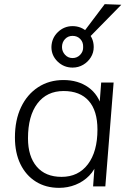

<svg xmlns="http://www.w3.org/2000/svg" viewBox="-20 -899 631 926"><path d="M265 7Q201 7 153 -23Q105 -53 78.5 -107.5Q52 -162 52 -236Q52 -320 81.5 -382Q111 -444 164 -478.5Q217 -513 286 -513Q357 -513 406.5 -477.5Q456 -442 472 -377L458 -369L468 -501H528L488 0H429L439 -137L450 -120Q438 -80 410 -51.5Q382 -23 344.5 -8Q307 7 265 7ZM277 -46Q358 -46 404 -107Q450 -168 450 -274Q450 -365 408 -412.5Q366 -460 287 -460Q206 -460 160.5 -400Q115 -340 115 -232Q115 -145 157 -95.5Q199 -46 277 -46ZM330 -573Q288 -573 258 -602Q228 -631 228 -672Q229 -715 259 -744Q289 -773 330 -773Q372 -773 402 -744Q432 -715 432 -672Q432 -645 418 -622.5Q404 -600 381 -586.5Q358 -573 330 -573ZM330 -619Q352 -619 367 -635Q382 -651 381 -672Q382 -695 367.5 -710.5Q353 -726 330 -726Q308 -726 293.5 -710.5Q279 -695 279 -672Q279 -651 293.5 -635Q308 -619 330 -619ZM408 -716 368 -724 485 -879 565 -876Z"/></svg>

Font: Muli Light
Style: Italic
Weight: 300
Italic angle: -4.541°
Designer: Vernon Adams
Foundry: Vernon Adams
Version: Version 2.100; ttfautohint (v1.8.1.43-b0c9)